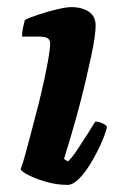

<svg xmlns="http://www.w3.org/2000/svg" viewBox="-20 -520 345 540"><path d="M170 0Q141 0 112 -8Q83 -16 62 -26.5Q41 -37 38 -44Q44 -59 51.5 -87Q59 -115 68.5 -150.5Q78 -186 87.5 -223.5Q97 -261 104.5 -296Q112 -331 116.5 -357.5Q121 -384 121 -397Q121 -409 113 -413Q105 -417 91 -417H42Q42 -430 45 -443.5Q48 -457 50 -464Q64 -471 90 -479.5Q116 -488 141.5 -494Q167 -500 180 -500Q211 -500 230 -487Q249 -474 249 -448Q249 -436 246 -414Q243 -392 236 -359.5Q229 -327 219 -284.5Q209 -242 194.5 -189.5Q180 -137 160 -73L171 -66Q182 -76 195.5 -96Q209 -116 223.5 -139Q238 -162 248 -178Q258 -178 268.5 -173Q279 -168 281 -163Q276 -142 263.5 -114.5Q251 -87 235 -60.5Q219 -34 202 -17Q185 0 170 0Z"/></svg>

Font: Texturina 12pt ExtraBold
Style: Italic
Weight: 800
Italic angle: -11°
Designer: Guillermo Torres Carreño
Foundry: Omnibus-Type
Version: Version 1.002